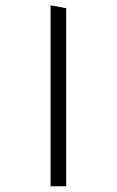

<svg xmlns="http://www.w3.org/2000/svg" viewBox="-20 -678 426 702"><path d="M222 -648 165 -658.5V3H222Z"/></svg>

Font: Anek Devanagari Medium Light
Style: Regular
Weight: 300
Version: Version 1.003